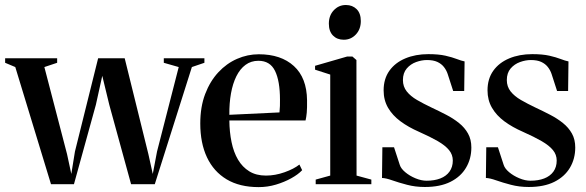

<svg xmlns="http://www.w3.org/2000/svg" viewBox="-32 -735 2338 766"><path d="M-11.5 -484.5V-502.5H196V-484.5L145 -467.5L235.5 -120L252.5 -41L267 -130.5L359.5 -502.5H465.5L560 -120L577.5 -41L594.5 -130.5L681 -467.5L621.5 -484.5V-502.5H783.5V-484.5L733.5 -467.5L585.5 0H491L404 -317L376 -432.5L350.5 -317L263 0H171.5L29 -467.5Z M1000 11.5Q924 11.5 872.2 -19.5Q820.5 -50.5 793.8 -107.2Q767 -164 767 -242.5Q767 -308.5 786.5 -359.8Q806 -411 839 -446.5Q872 -482 913.8 -500.2Q955.5 -518.5 1000.5 -518.5Q1089 -518.5 1140.5 -471.5Q1192 -424.5 1193 -335Q1193.5 -304 1191.8 -285.2Q1190 -266.5 1187 -254.5H883Q883.5 -208 891.8 -168Q900 -128 917.5 -98.2Q935 -68.5 962.5 -51.5Q990 -34.5 1029 -34.5Q1066 -34.5 1103.2 -47.8Q1140.5 -61 1162.5 -78.5L1173.5 -56Q1157.5 -39 1130 -23.8Q1102.5 -8.5 1069 1.5Q1035.5 11.5 1000 11.5ZM883 -277 1083 -286.5Q1084.5 -300 1084.8 -312Q1085 -324 1085 -337Q1085 -412 1065.2 -452.2Q1045.5 -492.5 999 -492.5Q969.5 -492.5 947.5 -476.2Q925.5 -460 911 -430.8Q896.5 -401.5 889.5 -362.2Q882.5 -323 883 -277Z M1227.5 0V-18.5L1285.5 -34.5V-437.5L1225 -457V-472.5L1353 -509.5H1374L1390 -495.5L1390.5 -34.5L1449.5 -18.5V0ZM1339 -576.5Q1313 -576.5 1296.5 -593.2Q1280 -610 1280 -640.5Q1280 -673.5 1299.8 -694.2Q1319.5 -715 1347.5 -715H1348.5Q1374 -715 1390.8 -698.5Q1407.5 -682 1407.5 -651Q1407.5 -618.5 1387.8 -597.5Q1368 -576.5 1340 -576.5Z M1663 11Q1625 11 1591.8 2.2Q1558.5 -6.5 1533 -15.5Q1507.5 -24.5 1492 -25L1493.5 -147.5H1540L1563 -77Q1567.5 -62.5 1584.8 -48Q1602 -33.5 1625.2 -23.8Q1648.5 -14 1670 -14Q1701 -14 1724.5 -23Q1748 -32 1761.2 -50.2Q1774.5 -68.5 1774.5 -94.5Q1774.5 -118 1759.5 -136.2Q1744.5 -154.5 1714.8 -171.8Q1685 -189 1640 -209Q1597.5 -227.5 1565.8 -251Q1534 -274.5 1516.2 -305Q1498.5 -335.5 1498.5 -374.5Q1498.5 -420.5 1521.5 -452.8Q1544.5 -485 1585 -502Q1625.5 -519 1677 -519Q1718 -519 1745.2 -512.8Q1772.5 -506.5 1790.5 -499.5Q1808.5 -492.5 1821.5 -490L1820 -372H1776L1754 -440Q1749 -455 1739 -467.8Q1729 -480.5 1712.8 -488Q1696.5 -495.5 1671.5 -495.5Q1650.5 -495.5 1628.2 -487.5Q1606 -479.5 1590.8 -461.8Q1575.5 -444 1575.5 -415.5Q1575.5 -389.5 1590.8 -370.2Q1606 -351 1632 -336Q1658 -321 1688.5 -306.5Q1719.5 -292 1748 -277.2Q1776.5 -262.5 1799.2 -244.2Q1822 -226 1835.2 -202.2Q1848.5 -178.5 1848.5 -146.5Q1848.5 -101.5 1827.2 -65.8Q1806 -30 1765 -9.5Q1724 11 1663 11Z M2077.5 11Q2039.5 11 2006.2 2.2Q1973 -6.5 1947.5 -15.5Q1922 -24.5 1906.5 -25L1908 -147.5H1954.5L1977.5 -77Q1982 -62.5 1999.2 -48Q2016.5 -33.5 2039.8 -23.8Q2063 -14 2084.5 -14Q2115.5 -14 2139 -23Q2162.5 -32 2175.8 -50.2Q2189 -68.5 2189 -94.5Q2189 -118 2174 -136.2Q2159 -154.5 2129.2 -171.8Q2099.5 -189 2054.5 -209Q2012 -227.5 1980.2 -251Q1948.5 -274.5 1930.8 -305Q1913 -335.5 1913 -374.5Q1913 -420.5 1936 -452.8Q1959 -485 1999.5 -502Q2040 -519 2091.5 -519Q2132.5 -519 2159.8 -512.8Q2187 -506.5 2205 -499.5Q2223 -492.5 2236 -490L2234.5 -372H2190.5L2168.5 -440Q2163.5 -455 2153.5 -467.8Q2143.5 -480.5 2127.2 -488Q2111 -495.5 2086 -495.5Q2065 -495.5 2042.8 -487.5Q2020.5 -479.5 2005.2 -461.8Q1990 -444 1990 -415.5Q1990 -389.5 2005.2 -370.2Q2020.5 -351 2046.5 -336Q2072.5 -321 2103 -306.5Q2134 -292 2162.5 -277.2Q2191 -262.5 2213.8 -244.2Q2236.5 -226 2249.8 -202.2Q2263 -178.5 2263 -146.5Q2263 -101.5 2241.8 -65.8Q2220.5 -30 2179.5 -9.5Q2138.5 11 2077.5 11Z"/></svg>

Font: Merriweather 144pt Medium
Style: Regular
Weight: 500
Version: Version 2.100